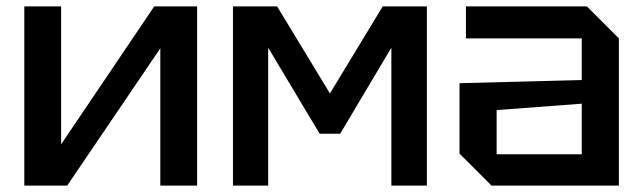

<svg xmlns="http://www.w3.org/2000/svg" viewBox="-20 -580 2010 600"><path d="M596 0H481V-429L190 0H56V-560H171V-129L462 -560H596Z M708 0V-560H846L1011 -288L1176 -560H1314V0H1203V-431L1043 -162H979L818 -431V0Z M1416 -100V-320L1798 -330V-460H1436V-560H1814L1914 -460V0H1516ZM1532 -236V-98H1798V-256Z"/></svg>

Font: Tektur Medium
Style: Regular
Weight: 500
Designer: Adam Jagosz
Foundry: Adam Jagosz
Version: Version 1.005;gftools[0.9.30]